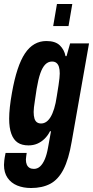

<svg xmlns="http://www.w3.org/2000/svg" viewBox="-40 -745 467 964"><path d="M116 199Q77 199 46.5 186.5Q16 174 -2 148Q-20 122 -20 83Q-20 75 -18.5 61Q-17 47 -12 23H94Q93 32 91.5 40.5Q90 49 90 56Q90 71 94.5 81.5Q99 92 108 97.5Q117 103 130 103Q148 103 161.5 90.5Q175 78 185 54.5Q195 31 201 -3Q205 -24 208.5 -44.5Q212 -65 216 -86H211Q200 -64 183.5 -48Q167 -32 147 -23.5Q127 -15 103 -15Q70 -15 49 -29Q28 -43 17 -73Q6 -103 6 -149Q6 -175 9.5 -207.5Q13 -240 20 -279Q44 -415 85.5 -477Q127 -539 193 -539Q238 -539 260.5 -517Q283 -495 289 -463H294L312 -527H407L320 -34Q305 55 278.5 106Q252 157 212 178Q172 199 116 199ZM166 -125Q180 -125 192 -133Q204 -141 214 -157.5Q224 -174 232 -200Q240 -226 245 -261Q251 -296 254 -317.5Q257 -339 258.5 -352.5Q260 -366 260 -376Q260 -396 256 -409Q252 -422 243.5 -429Q235 -436 221 -436Q202 -436 187.5 -421.5Q173 -407 162.5 -377Q152 -347 144 -299Q139 -264 135.5 -242Q132 -220 130.5 -206.5Q129 -193 129 -183Q129 -163 133 -150Q137 -137 145.5 -131Q154 -125 166 -125ZM227 -614 246 -725H323L304 -614Z"/></svg>

Font: Archivo ExtraCondensed
Style: Bold Italic
Weight: 700
Width: 2
Italic angle: -10°
Designer: Hector Gatti
Foundry: Omnibus-Type
Version: Version 2.001